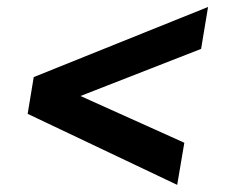

<svg xmlns="http://www.w3.org/2000/svg" viewBox="-20 -544 640 538"><path d="M57.5 -225 74.5 -328 563 -524.5 543.5 -407 205.5 -275 496.5 -144 476.5 -26Z"/></svg>

Font: JuliaMono SemiBold
Style: Italic
Weight: 600
Italic angle: -9°
Monospace: yes
Designer: cormullion
Foundry: corm
Version: Version 0.056; ttfautohint (v1.8.4)